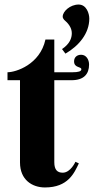

<svg xmlns="http://www.w3.org/2000/svg" viewBox="-20 -818 443 845"><path d="M295 -465C349 -465 372 -492 372 -534C372 -555 360 -577 337 -577C319 -577 306 -566 306 -548C306 -518 338 -526 338 -513C338 -504 325 -500 299 -500H219V-644H180C156 -534 50 -500 13 -500V-465H68V-103C68 -27 121 7 178 7C280 7 307 -57 327 -99L312 -106C312 -106 291 -58 256 -58C233 -58 219 -70 219 -104V-465ZM268 -582C327 -616 373 -671 373 -736C373 -758 361 -798 326 -798C289 -798 256 -768 256 -745C256 -740 258 -736 262 -731C279 -717 296 -697 296 -672C296 -650 287 -625 253 -602Z"/></svg>

Font: Berkshire Swash
Style: Regular
Weight: 700
Designer: Astigmatic (AOETI)
Foundry: Astigmatic (AOETI)
Version: Version 1.000